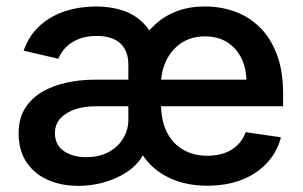

<svg xmlns="http://www.w3.org/2000/svg" viewBox="-20 -573 954 604"><path d="M226.6 11.7Q172.9 11.7 130.1 -7.3Q87.4 -26.4 63 -63.2Q38.6 -100.1 38.6 -153.8Q38.6 -200.7 59.1 -232.9Q79.6 -265.1 113.8 -284.7Q147.9 -304.2 190.4 -313.2Q232.9 -322.3 276.9 -322.3H792L753.9 -293.5Q758.8 -341.3 744.4 -378.4Q730 -415.5 699.5 -437Q668.9 -458.5 625.5 -458.5Q581.5 -458.5 550.5 -437.7Q519.5 -417 502.9 -382.3Q486.3 -347.7 486.3 -306.6V-249.5Q486.3 -194.8 504.6 -158Q522.9 -121.1 556.2 -102.1Q589.4 -83 632.8 -83Q662.1 -83 685.8 -91.3Q709.5 -99.6 726.8 -116.2Q744.1 -132.8 752.9 -157.2L863.8 -141.1Q852.1 -95.7 820.8 -61.3Q789.6 -26.9 741.7 -7.8Q693.8 11.2 631.8 11.2Q575.2 11.2 529.5 -6.3Q483.9 -23.9 452.9 -55.4Q421.9 -86.9 407.7 -129.4L418.9 -431.6Q438.5 -469.2 468.3 -496.3Q498 -523.4 537.1 -538.1Q576.2 -552.7 625 -552.7Q673.3 -552.7 717.5 -537.1Q761.7 -521.5 796.1 -488.3Q830.6 -455.1 850.6 -402.8Q870.6 -350.6 870.6 -277.8V-238.8H282.7Q245.1 -238.8 216.1 -229Q187 -219.2 169.9 -200.4Q152.8 -181.6 152.8 -154.8Q152.8 -117.2 180.7 -97.9Q208.5 -78.6 250.5 -78.6Q292.5 -78.6 322.3 -95Q352.1 -111.3 367.9 -138.2Q383.8 -165 383.8 -196.3V-370.1Q383.8 -398.4 372.6 -418.7Q361.3 -439 339.1 -449.5Q316.9 -460 284.2 -460Q250.5 -460 226.1 -449.7Q201.7 -439.5 186.3 -423.1Q170.9 -406.7 163.6 -388.2L54.2 -413.6Q71.8 -462.4 106 -492.9Q140.1 -523.4 186 -538.1Q231.9 -552.7 283.2 -552.7Q327.1 -552.7 366.2 -540Q405.3 -527.3 433.8 -497.3Q462.4 -467.3 474.1 -415.5L461.4 -97.7H435.5Q426.3 -73.7 405.8 -53.5Q385.3 -33.2 356.9 -18.8Q328.6 -4.4 295.2 3.7Q261.7 11.7 226.6 11.7Z"/></svg>

Font: Inter Cardless
Style: Medium
Weight: 500
Designer: Rasmus Andersson
Foundry: rsms
Version: Version 4.001;git-9221beed3